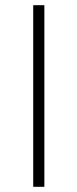

<svg xmlns="http://www.w3.org/2000/svg" viewBox="-20 -720 298 740"><path d="M108 0V-700H151V0Z"/></svg>

Font: Georama Extended ExtraLight
Style: Regular
Weight: 200
Width: 7
Designer: Jean-Baptiste Levee
Foundry: Production Type
Version: Version 1.000